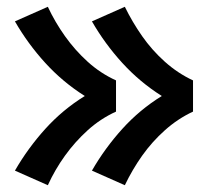

<svg xmlns="http://www.w3.org/2000/svg" viewBox="-20 -623 616 566"><path d="M348 -77Q370 -123 399 -164Q428 -205 466 -239Q504 -273 549 -294V-386Q504 -407 466 -441Q428 -475 399 -516.5Q370 -558 348 -603L251 -560Q289 -494 340.5 -437.5Q392 -381 457 -340Q392 -300 340.5 -243Q289 -186 251 -120ZM121 -77Q142 -123 171.5 -164Q201 -205 238.5 -239Q276 -273 322 -294V-386Q276 -407 238.5 -441Q201 -475 171.5 -516.5Q142 -558 121 -603L24 -560Q62 -494 113.5 -437.5Q165 -381 230 -340Q165 -300 113.5 -243Q62 -186 24 -120Z"/></svg>

Font: Iosevka Sparkle Extrabold
Style: Regular
Weight: 800
Designer: Belleve Invis
Foundry: Belleve Invis
Version: Version 4.5.0; ttfautohint (v1.8.3)